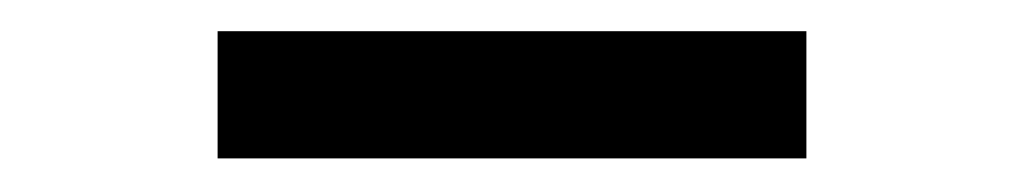

<svg xmlns="http://www.w3.org/2000/svg" viewBox="-20 -770 640 120"><path d="M116 -671V-750.5H484V-671Z"/></svg>

Font: Encode Sans Expanded SemiBold
Style: Regular
Weight: 600
Width: 7
Designer: Multiple Designers
Foundry: Impallari Type
Version: Version 3.000; ttfautohint (v1.8.3) -l 8 -r 50 -G 200 -x 14 